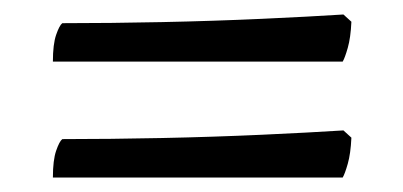

<svg xmlns="http://www.w3.org/2000/svg" viewBox="-20 -413 556 265"><path d="M53 -328Q53 -352 57.5 -365Q62 -378 66 -381Q132 -381 203.5 -382.5Q275 -384 341 -387Q407 -390 454 -393L465 -383Q464 -361 460 -347Q456 -333 453 -328ZM53 -168Q53 -192 57.5 -205Q62 -218 66 -221Q132 -221 203.5 -222.5Q275 -224 341 -227Q407 -230 454 -233L465 -223Q464 -201 460 -187Q456 -173 453 -168Z"/></svg>

Font: Texturina Medium
Style: Regular
Weight: 500
Designer: Guillermo Torres Carreño
Foundry: Omnibus-Type
Version: Version 1.003